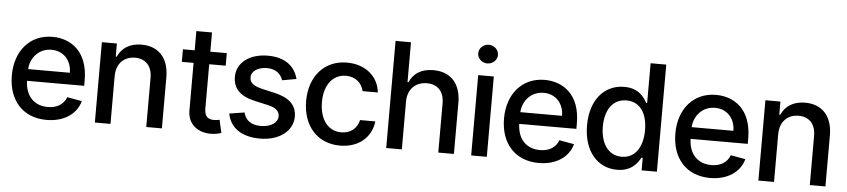

<svg xmlns="http://www.w3.org/2000/svg" viewBox="-44 -1022 5731 1299"><g transform="rotate(5 2821.0 -372.5)"><path d="M294 11C413 11 497.2 -47.6 521.3 -136.4L420.8 -154.5C401.6 -103 355.5 -76.7 295.1 -76.7C204.2 -76.7 143.1 -136 140.3 -241.1H528.4V-278.4C528.4 -475.5 410.2 -552.6 286.6 -552.6C134.6 -552.6 34.4 -436.8 34.4 -269.2C34.4 -99.8 133.2 11 294 11ZM140.6 -320.7C145.2 -397.7 201.3 -464.8 287.3 -464.8C369.7 -464.8 423.7 -403.8 424 -320.7Z M728 -323.9C728 -410.9 781.2 -460.6 855.5 -460.6C927.2 -460.6 970.9 -413.4 970.9 -334.2V0H1077.1V-346.9C1077.1 -481.9 1002.8 -552.6 891.3 -552.6C809.3 -552.6 755.7 -514.6 730.5 -456.7H723.7V-545.5H621.8V0H728Z M1470.2 -545.5H1358.3V-676.1H1252.1V-545.5H1172.2V-460.2H1252.1V-138.1C1251.8 -39.1 1327.4 8.9 1411.2 7.5C1445 6.7 1467.7 0.4 1480.5 -4.3L1460.9 -92C1453.8 -90.6 1440.7 -87.4 1423.7 -87.4C1389.2 -87.4 1358.3 -98.7 1358.3 -160.2V-460.2H1470.2Z M1859 -395.2 1955.3 -412.3C1933.2 -497.2 1866.8 -552.6 1748.9 -552.6C1625.7 -552.6 1538.4 -487.6 1538.7 -391C1538.4 -313.6 1585.2 -262.1 1687.9 -239.7L1779.8 -219.1C1832.4 -207.4 1856.9 -183.9 1856.9 -149.9C1856.9 -107.6 1811.8 -74.6 1742.2 -74.6C1678.6 -74.6 1637.8 -101.9 1625 -155.9L1522.4 -139.9C1540.1 -43.3 1620.4 11 1743.3 11C1874.6 11 1965.9 -58.9 1966.3 -157.7C1965.9 -234.7 1916.9 -282.3 1817.1 -305.4L1730.1 -325.3C1670.1 -339.5 1644.2 -359.7 1644.5 -396.7C1644.2 -438.6 1689.6 -468.4 1750 -468.4C1816.1 -468.4 1846.6 -431.8 1859 -395.2Z M2287.3 11C2416.2 11 2499.6 -66.4 2511.4 -172.9H2408C2394.5 -113.6 2348.7 -78.8 2288 -79.2C2198.2 -78.8 2140.3 -153.8 2140.3 -272.7C2140.3 -389.6 2199.2 -463.1 2288 -463.1C2355.5 -463.1 2396.7 -420.5 2408 -369.3H2511.4C2500 -479.4 2410.2 -552.6 2286.2 -552.6C2132.5 -552.6 2033 -436.8 2033 -270.2C2033 -105.8 2128.9 11 2287.3 11Z M2706.7 -323.9C2706.7 -410.9 2761.7 -460.6 2837.4 -460.6C2910.5 -460.6 2954.2 -414.1 2954.2 -334.2V0H3060.4V-346.9C3060.4 -483 2985.8 -552.6 2873.6 -552.6C2788.7 -552.6 2737.6 -515.6 2712 -456.7H2705.3V-727.3H2600.5V0H2706.7Z M3177.6 0H3283.7V-545.5H3177.6ZM3164.8 -692.8C3164.8 -658 3195 -629.6 3231.9 -629.6C3268.5 -629.6 3299 -658 3299 -692.8C3299 -727.6 3268.5 -756.4 3231.9 -756.4C3195 -756.4 3164.8 -727.6 3164.8 -692.8Z M3636.7 11C3755.7 11 3839.8 -47.6 3864 -136.4L3763.5 -154.5C3744.3 -103 3698.2 -76.7 3637.8 -76.7C3546.9 -76.7 3485.8 -136 3483 -241.1H3871.1V-278.4C3871.1 -475.5 3752.8 -552.6 3629.3 -552.6C3477.3 -552.6 3377.1 -436.8 3377.1 -269.2C3377.1 -99.8 3475.9 11 3636.7 11ZM3483.3 -320.7C3487.9 -397.7 3544 -464.8 3630 -464.8C3712.4 -464.8 3766.3 -403.8 3766.7 -320.7Z M4168.7 10.7C4268.1 10.7 4307.2 -50.1 4326.3 -84.9H4335.2V0H4438.9V-727.3H4332.7V-457H4326.3C4307.2 -490.8 4271 -552.6 4169.7 -552.6C4037.6 -552.6 3940.7 -448.5 3940.7 -271.7C3940.7 -95.2 4036.2 10.7 4168.7 10.7ZM4047.9 -272.7C4047.9 -381 4096.2 -462.4 4192.5 -462.4C4284.8 -462.4 4334.5 -386.7 4334.5 -272.7C4334.5 -158 4283.7 -79.9 4192.5 -79.9C4097.3 -79.9 4047.9 -163.4 4047.9 -272.7Z M4800.4 11C4919.4 11 5003.6 -47.6 5027.7 -136.4L4927.2 -154.5C4908 -103 4861.9 -76.7 4801.5 -76.7C4710.6 -76.7 4649.5 -136 4646.7 -241.1H5034.8V-278.4C5034.8 -475.5 4916.5 -552.6 4793 -552.6C4641 -552.6 4540.8 -436.8 4540.8 -269.2C4540.8 -99.8 4639.6 11 4800.4 11ZM4647 -320.7C4651.6 -397.7 4707.7 -464.8 4793.7 -464.8C4876.1 -464.8 4930 -403.8 4930.4 -320.7Z M5234.4 -323.9C5234.4 -410.9 5287.6 -460.6 5361.9 -460.6C5433.6 -460.6 5477.3 -413.4 5477.3 -334.2V0H5583.5V-346.9C5583.5 -481.9 5509.2 -552.6 5397.7 -552.6C5315.7 -552.6 5262.1 -514.6 5236.9 -456.7H5230.1V-545.5H5128.2V0H5234.4Z"/></g></svg>

Font: RED Number Medium
Style: Regular
Weight: 500
Designer: RED UED
Foundry: rsms
Version: Version 1.003;FEAKit 1.0